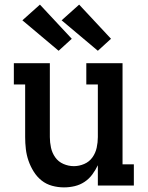

<svg xmlns="http://www.w3.org/2000/svg" viewBox="-20 -804 640 832"><path d="M257 8Q231 8 205.5 1Q180 -6 160 -22Q140 -38 126 -60.5Q112 -83 103.5 -107.5Q95 -132 92 -158Q89 -184 89 -210V-438H40V-530H196V-210Q196 -187 201 -164Q206 -141 219.5 -122Q233 -103 255 -93.5Q277 -84 300 -84Q323 -84 345 -93.5Q367 -103 380.5 -122Q394 -141 399 -164Q404 -187 404 -210V-438H354V-530H511V-92H560V0H404V-88Q394 -67 380 -48Q366 -29 346.5 -16Q327 -3 304 2.5Q281 8 257 8ZM404 -584 247 -716 323 -784 461 -636ZM234 -584 77 -716 153 -784 291 -636Z"/></svg>

Font: Iosevka Slab Semibold Extended
Style: Regular
Weight: 600
Width: 7
Monospace: yes
Designer: Belleve Invis
Foundry: Belleve Invis
Version: Version 11.1.0; ttfautohint (v1.8.3)